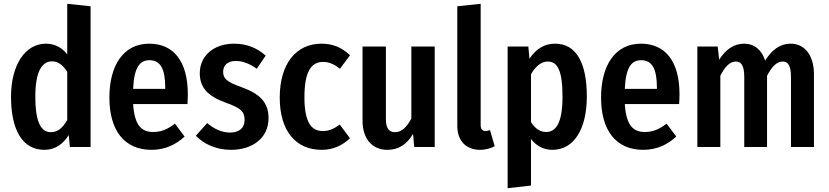

<svg xmlns="http://www.w3.org/2000/svg" viewBox="-20 -774 4364 1011"><path d="M334 -754V-488C308 -521 271 -544 222 -544C113 -544 38 -433 38 -264C38 -90 98 15 214 15C272 15 313 -17 342 -63L348 0H457V-741ZM248 -78C199 -78 166 -124 166 -265C166 -400 202 -451 254 -451C287 -451 312 -430 334 -396V-142C311 -102 285 -78 248 -78Z M969 -277C969 -453 893 -544 766 -544C630 -544 556 -430 556 -260C556 -88 634 15 778 15C851 15 908 -14 952 -55L901 -123C862 -93 829 -79 786 -79C727 -79 688 -112 681 -226H967C968 -240 969 -260 969 -277ZM850 -306H681C686 -421 717 -457 767 -457C825 -457 850 -411 850 -313Z M1213 -544C1102 -544 1032 -477 1032 -389C1032 -315 1071 -269 1167 -234C1249 -205 1268 -186 1268 -142C1268 -100 1239 -76 1192 -76C1147 -76 1106 -96 1071 -126L1011 -59C1055 -15 1118 15 1196 15C1306 15 1394 -44 1394 -152C1394 -239 1343 -282 1252 -315C1174 -343 1155 -360 1155 -396C1155 -431 1180 -453 1221 -453C1260 -453 1295 -438 1332 -412L1379 -481C1336 -520 1281 -544 1213 -544Z M1673 -544C1538 -544 1453 -437 1453 -260C1453 -85 1537 15 1674 15C1734 15 1783 -8 1823 -46L1769 -118C1738 -96 1714 -84 1680 -84C1622 -84 1583 -125 1583 -262C1583 -399 1620 -448 1681 -448C1714 -448 1741 -435 1770 -412L1823 -483C1780 -524 1733 -544 1673 -544Z M2269 -529H2146V-150C2124 -108 2097 -78 2060 -78C2028 -78 2012 -100 2012 -145V-529H1889V-137C1889 -46 1938 15 2019 15C2080 15 2122 -14 2155 -69L2161 0H2269Z M2508 15C2538 15 2566 6 2585 -4L2560 -89C2554 -87 2546 -84 2537 -84C2519 -84 2511 -96 2511 -115V-754L2388 -741V-110C2388 -33 2434 15 2508 15Z M2903 -544C2848 -544 2803 -518 2768 -465L2762 -529H2653V217L2776 203V-42C2805 -5 2843 15 2889 15C3003 15 3070 -96 3070 -266C3070 -442 3015 -544 2903 -544ZM2856 -79C2823 -79 2797 -98 2776 -131V-383C2798 -421 2827 -450 2864 -450C2914 -450 2942 -406 2942 -265C2942 -128 2908 -79 2856 -79Z M3558 -277C3558 -453 3482 -544 3355 -544C3219 -544 3145 -430 3145 -260C3145 -88 3223 15 3367 15C3440 15 3497 -14 3541 -55L3490 -123C3451 -93 3418 -79 3375 -79C3316 -79 3277 -112 3270 -226H3556C3557 -240 3558 -260 3558 -277ZM3439 -306H3270C3275 -421 3306 -457 3356 -457C3414 -457 3439 -411 3439 -313Z M4144 -544C4085 -544 4043 -509 4009 -455C3991 -511 3952 -544 3898 -544C3842 -544 3800 -511 3767 -460L3759 -529H3652V0H3773V-375C3796 -421 3822 -450 3855 -450C3881 -450 3899 -431 3899 -369V0H4019V-375C4043 -421 4069 -450 4101 -450C4128 -450 4145 -431 4145 -369V0H4266V-383C4266 -483 4217 -544 4144 -544Z"/></svg>

Font: Fira Sans Condensed Medium
Style: Regular
Weight: 500
Width: 3
Designer: Carrois Corporate & Edenspiekermann AG
Foundry: Carrois Corporate GbR & Edenspiekermann AG
Version: Version 4.202;PS 004.202;hotconv 1.0.88;makeotf.lib2.5.64775